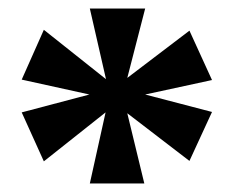

<svg xmlns="http://www.w3.org/2000/svg" viewBox="-20 -781 543 451"><path d="M191 -350 228 -517 83 -402 31 -517 190 -559 31 -594 83 -711 229 -595 191 -761H321L279 -598L425 -709L478 -593L321 -559L478 -518L425 -403L279 -515L319 -350Z"/></svg>

Font: Noto Serif Hentaigana Black
Style: Regular
Weight: 900
Designer: Kazuhiro Yamada
Foundry: nipponia
Version: Version 1.000; ttfautohint (v1.8.4.7-5d5b)